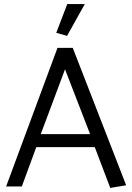

<svg xmlns="http://www.w3.org/2000/svg" viewBox="-20 -915 649 942"><path d="M422 -257H180L299 -575ZM262 -680 10 0H87L158 -193H445L521 7L599 -6L337 -680ZM309 -739 396 -895H310L256 -754Z"/></svg>

Font: Catamaran Thin
Style: Regular
Weight: 400
Version: Version 2.000